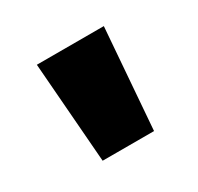

<svg xmlns="http://www.w3.org/2000/svg" viewBox="-72 -883 441 427"><g transform="rotate(-30 148.5 -670.0)"><path d="M235 -799 215 -541H83L63 -799Z"/></g></svg>

Font: Noto Sans Sinhala UI SemiCondensed Black
Style: Regular
Weight: 900
Width: 4
Designer: Jelle Bosma - Monotype Design Team
Foundry: Monotype Imaging Inc.
Version: Version 2.006; ttfautohint (v1.8.4.7-5d5b)